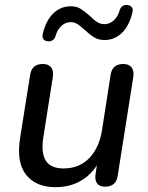

<svg xmlns="http://www.w3.org/2000/svg" viewBox="-20 -756 606 785"><path d="M62.5 -194 103.3 -450.2Q110.1 -494.4 154.9 -494.4Q178.1 -494.4 189 -480.7Q200 -467 196.1 -441.8L157.1 -194.3Q147.2 -130.3 167.5 -98.8Q187.7 -67.3 239.4 -67.3Q304.1 -67.3 344.9 -109.4Q385.6 -151.4 397.1 -224.4L432.3 -450.2Q439.1 -494.4 483.9 -494.4Q507 -494.4 517.8 -480.6Q528.6 -466.7 525.1 -442.3L461.2 -37.6Q454.5 7.3 410 7.3Q387.5 7.3 377.4 -5.5Q367.2 -18.3 370.5 -42.8L382.7 -125.6L391.2 -108.7Q366.3 -52.5 318.3 -21.6Q270.3 9.3 207.7 9.3Q126.1 9.3 86.2 -42Q46.2 -93.3 62.5 -194ZM154.9 -617.4Q167.5 -671.5 197.6 -700.9Q227.6 -730.3 269.7 -730.3Q292.7 -730.3 309.2 -720.2Q325.7 -710 348.2 -690.2Q364.5 -673.7 378 -665.4Q391.4 -657.2 407 -657.2Q428.5 -657.2 445.2 -672.4Q461.9 -687.7 469.4 -714.3Q472.7 -725.4 480.8 -731Q488.9 -736.5 500.7 -735.5Q513.1 -734.5 518.9 -726.4Q524.7 -718.3 521.4 -705.3Q508.8 -651.1 478.7 -621.7Q448.7 -592.4 407 -592.4Q383.4 -592.4 365.6 -603Q347.8 -613.6 326.9 -633.1Q309.9 -649 297.1 -657.2Q284.3 -665.5 269.3 -665.5Q247.8 -665.5 231.1 -650.2Q214.4 -635 206.9 -608.4Q203.7 -597.2 195.5 -591.7Q187.4 -586.1 175.6 -587.1Q163.3 -588.1 157.4 -596.2Q151.6 -604.4 154.9 -617.4Z"/></svg>

Font: SN Pro Thin
Style: Italic
Weight: 200
Italic angle: -9°
Designer: Tobias Whetton
Foundry: Supernotes
Version: Version 1.003;Glyphs 3.3 (3324)